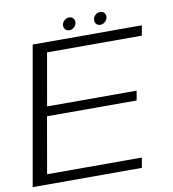

<svg xmlns="http://www.w3.org/2000/svg" viewBox="-88 -848 833 923"><g transform="rotate(-10 328.0 -386.5)"><path d="M-3 0 116 -675H649L640 -626H177.5L132.5 -370H569.5L561.5 -323.5H124L76 -49H538.5L530 0ZM453 -712Q441.5 -712 434.2 -719.5Q427 -727 427 -738.5Q427 -752.5 437.8 -762.8Q448.5 -773 462.5 -773Q473.5 -773 481 -765.5Q488.5 -758 488.5 -747Q488.5 -732.5 477.5 -722.2Q466.5 -712 453 -712ZM302 -712Q290.5 -712 283 -719.5Q275.5 -727 275.5 -738.5Q275.5 -752.5 286.5 -762.8Q297.5 -773 311 -773Q322.5 -773 329.8 -765.5Q337 -758 337 -747Q337 -732.5 326.2 -722.2Q315.5 -712 302 -712Z"/></g></svg>

Font: Anybody ExtraExpanded Light
Style: Italic
Weight: 300
Width: 8
Italic angle: -10°
Designer: Tyler Finck
Foundry: Etcetera Type Company
Version: Version 1.010; ttfautohint (v1.8.3) -l 8 -r 50 -G 200 -x 14 